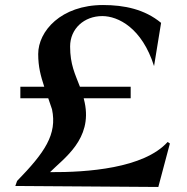

<svg xmlns="http://www.w3.org/2000/svg" viewBox="-20 -740 743 764"><path d="M187 -305C208 -205 158 -133 48 -20L41 0L610 4L656 -169L647 -175C552 -70 327 -54 179 -55C234 -110 348 -186 317 -332L313 -349H500V-395H298C279 -445 259 -483 259 -555C259 -626 315 -676 387 -676C450 -676 545 -629 593 -477L621 -649C556 -703 475 -720 390 -720C223 -720 132 -616 132 -525C132 -474 142 -438 156 -395H61V-349H172Z"/></svg>

Font: Coconat Demi
Style: Regular
Weight: 400
Designer: Sara Lavazza
Foundry: Collletttivo
Version: Version 1.000;Glyphs 3.2 (3217)